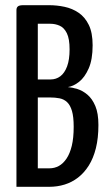

<svg xmlns="http://www.w3.org/2000/svg" viewBox="-20 -720 416 740"><path d="M43.4 0V-681.4Q43.4 -690.4 48.9 -695.2Q54.3 -700 70 -700H169Q199.3 -700 228.9 -693.7Q258.6 -687.4 282.9 -670.9Q307.3 -654.4 322.1 -624.3Q337 -594.1 337 -545.5Q337 -490.2 321.7 -455.9Q306.5 -421.6 284.6 -404.5Q262.8 -387.4 241.5 -384.4Q258.4 -383.1 278.6 -376.8Q298.8 -370.5 317.1 -355Q335.5 -339.5 347.4 -311.4Q359.3 -283.4 359.3 -238.4Q359.3 -187.8 349.6 -148.9Q339.9 -110.1 322.2 -82Q304.5 -53.9 280.8 -35.6Q257 -17.3 229 -8.7Q200.9 0 169.5 0ZM125.7 -71.3H171Q190.1 -71.3 206.7 -80.3Q223.2 -89.3 236.3 -108.6Q249.3 -127.9 256.7 -158Q264 -188.2 264 -231.2Q264 -270.1 257.3 -292.6Q250.6 -315 238.5 -326.4Q226.3 -337.8 209.4 -341.1Q192.4 -344.4 172 -344.4H125.7ZM125.7 -413.8H175Q196.1 -413.8 212.6 -426.1Q229 -438.5 238.6 -464.2Q248.2 -489.9 248.2 -529.6Q248.2 -570.6 237.7 -591.9Q227.2 -613.3 210.2 -620.8Q193.3 -628.4 174.4 -628.4H125.7Z"/></svg>

Font: Yanone Kaffeesatz ExtraLight
Style: Regular
Weight: 200
Designer: Yanone (Cyrillic: Daniel Pouzeot, Huerta Tipografica, and Cyreal)
Foundry: Yanone
Version: Version 2.003